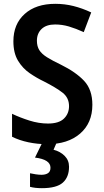

<svg xmlns="http://www.w3.org/2000/svg" viewBox="-20 -744 542 1004"><path d="M463 -196Q463 -101 399 -45.5Q335 10 226 10Q176 10 128.5 0Q81 -10 43 -29V-149Q85 -129 134 -113.5Q183 -98 231 -98Q288 -98 314.5 -124Q341 -150 341 -189Q341 -233 307 -259.5Q273 -286 210 -318Q172 -336 135 -361.5Q98 -387 74 -427Q50 -467 50 -528Q50 -618 109 -671Q168 -724 269 -724Q318 -724 364 -712.5Q410 -701 457 -679L418 -576Q376 -595 340.5 -605.5Q305 -616 268 -616Q222 -616 197.5 -592.5Q173 -569 173 -531Q173 -502 185.5 -482Q198 -462 226 -444.5Q254 -427 298 -406Q377 -367 420 -321Q463 -275 463 -196ZM341 128Q341 182 308.5 211Q276 240 199 240Q163 240 137 233V162Q150 165 167 167.5Q184 170 197 170Q218 170 231 161.5Q244 153 244 133Q244 90 163 80L202 0H277L260 39Q295 48 318 71Q341 94 341 128Z"/></svg>

Font: Noto Sans Tamil SemiCondensed SemiBold
Style: Regular
Weight: 600
Width: 4
Designer: Jelle Bosma - Monotype Design Team
Foundry: Monotype Imaging Inc.
Version: Version 2.004; ttfautohint (v1.8.4.7-5d5b)